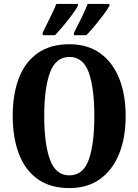

<svg xmlns="http://www.w3.org/2000/svg" viewBox="-20 -951 707 981"><path d="M334 10Q237 10 172.5 -36Q108 -82 76.5 -165Q45 -248 45 -359Q45 -470 76.5 -552Q108 -634 172.5 -679.5Q237 -725 335 -725Q427 -725 491 -679.5Q555 -634 588.5 -551.5Q622 -469 622 -358Q622 -247 588.5 -164.5Q555 -82 491 -36Q427 10 334 10ZM334 -55Q405 -55 433.5 -135Q462 -215 462 -358Q462 -501 433.5 -580.5Q405 -660 335 -660Q265 -660 235.5 -580.5Q206 -501 206 -358Q206 -215 235.5 -135Q265 -55 334 -55ZM358 -784Q376 -819 395.5 -858Q415 -897 428 -931H539V-921Q530 -904 509 -876Q488 -848 464 -819Q440 -790 421 -771H358ZM198 -784Q215 -819 234.5 -858Q254 -897 268 -931H378V-921Q369 -904 348.5 -876Q328 -848 303.5 -819Q279 -790 261 -771H198Z"/></svg>

Font: Noto Serif Tamil ExtraCondensed ExtraBold
Style: Italic
Weight: 800
Width: 2
Italic angle: -12°
Designer: Indian Type Foundry, Tom Grace, and the Monotype Design Team
Foundry: Monotype Imaging Inc.
Version: Version 2.003; ttfautohint (v1.8.4.7-5d5b)